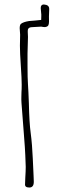

<svg xmlns="http://www.w3.org/2000/svg" viewBox="-20 -840 299 858"><path d="M92 -18 93 -45Q95 -77 95 -94Q95 -111 93 -147Q91 -171 91 -183Q87 -230 86 -250Q82 -294 76 -380Q75 -396 75.5 -408Q76 -420 76 -429Q77 -439 77 -461Q77 -489 73 -547Q69 -605 69 -636L70 -685Q70 -692 69 -699Q68 -706 68 -714Q68 -727 73 -733Q84 -742 110 -746L135 -748L164 -751Q164 -756 164.5 -766Q165 -776 164 -781Q164 -787 163 -792.5Q162 -798 162 -804Q162 -820 176 -820Q179 -820 187 -818Q200 -814 200 -800Q198 -762 199 -744Q199 -734 196.5 -728Q194 -722 186 -720Q184 -719 179 -719Q174 -719 164 -721Q155 -721 146.5 -720Q138 -719 129 -719Q126 -719 120.5 -718.5Q115 -718 111 -716Q107 -714 105 -709Q104 -706 104 -698L105 -675Q103 -625 103 -601V-546Q103 -490 105 -463Q107 -435 109 -379Q111 -290 117 -247Q124 -193 126.5 -131.5Q129 -70 130 -56L131 -30Q132 -2 111 -2Q90 -2 92 -18Z"/></svg>

Font: Amatic SC
Style: Regular
Weight: 400
Designer: Multiple Designers
Foundry: Vernon Adams
Version: Version 2.505